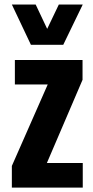

<svg xmlns="http://www.w3.org/2000/svg" viewBox="-20 -850 421 870"><path d="M120.1 -647 33.7 -829.6H141.6L193.8 -719.2L246.6 -829.6H355L266.6 -647ZM33.7 0V-98.1L196.3 -467.3H47.4V-578.1H354V-488.3L192.4 -111.3H355V0Z"/></svg>

Font: Oswald
Style: DemiBold
Weight: 600
Designer: Vernon Adams
Foundry: Vernon Adams
Version: 3.0; ttfautohint (v0.95) -l 8 -r 50 -G 200 -x 0 -w "G" -W -c